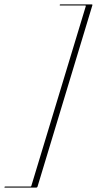

<svg xmlns="http://www.w3.org/2000/svg" viewBox="-90 -744 442 876"><path d="M53 104 301.5 -716Q302 -719 299 -719H184Q182 -719 182.5 -721.5Q183 -724 186 -724H328Q333.5 -724 331 -718.5L81.5 106.5Q80 112 74.5 112H-67.5Q-71 112 -69.5 109.5Q-69 107 -65.5 107H49.5Q52 107 53 104Z"/></svg>

Font: Fraunces 144pt Thin
Style: Italic
Weight: 100
Italic angle: -16°
Version: Version 1.000;[b76b70a41]